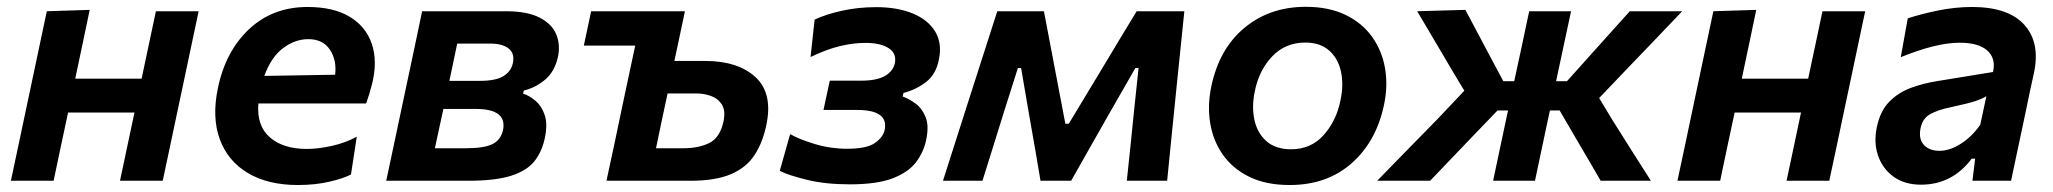

<svg xmlns="http://www.w3.org/2000/svg" viewBox="-20 -531 6032 564"><path d="M12 0Q23.5 -54 34.2 -104.5Q45 -155 58 -217L68.5 -266.5Q84 -339 95 -391.8Q106 -444.5 117.5 -498L243.5 -502Q233.5 -453.5 223.5 -406.5Q213.5 -359.5 201 -300H396Q408.5 -359 418.2 -404.8Q428 -450.5 438 -498H563.5Q552 -444.5 541 -391.8Q530 -339 514.5 -266.5L504 -217Q491 -155 480.2 -104.5Q469.5 -54 458 0H332.5Q344 -54 354.2 -102.5Q364.5 -151 375 -200.5H180Q168 -144.5 158 -97.5Q148 -50.5 137.5 0Z M855 12.5Q767.5 12.5 708.5 -22.5Q649.5 -57.5 625.8 -121.5Q602 -185.5 620 -272Q642.5 -380.5 711.8 -445.5Q781 -510.5 883.5 -510.5Q959.5 -510.5 1007.2 -481.8Q1055 -453 1072.2 -402Q1089.5 -351 1073 -284.5Q1065 -253.5 1055.5 -227H739Q733.5 -161.5 772.8 -127.5Q812 -93.5 881.5 -93.5Q914.5 -93.5 955 -102.5Q995.5 -111.5 1028 -129.5L1011 -18.5Q991 -7.5 948.8 2.5Q906.5 12.5 855 12.5ZM885.5 -416Q847 -416 811.8 -389.8Q776.5 -363.5 756.5 -308L964.5 -311.5Q969.5 -354.5 949 -385.2Q928.5 -416 885.5 -416Z M1114.5 0Q1126 -54.5 1136.8 -104.5Q1147.5 -154.5 1160.5 -216.5L1171 -266Q1186.5 -338 1197.5 -390.8Q1208.5 -443.5 1220 -498H1465.5Q1529 -498 1565.2 -479.2Q1601.5 -460.5 1614 -430Q1626.5 -399.5 1619 -364Q1609.5 -321 1581.5 -297.2Q1553.5 -273.5 1518.5 -265L1516.5 -256Q1535.5 -250 1553.5 -234.5Q1571.5 -219 1580.2 -192.5Q1589 -166 1580.5 -126Q1572.5 -86.5 1550.5 -58.2Q1528.5 -30 1482.2 -15Q1436 0 1354 0ZM1323 -403Q1317.5 -376.5 1312.2 -351.2Q1307 -326 1300 -293.5H1390Q1436.5 -293.5 1459 -307.5Q1481.5 -321.5 1486.5 -345.5Q1492.5 -374 1474.2 -388.5Q1456 -403 1419.5 -403ZM1257.5 -95.5H1348.5Q1402.5 -95.5 1426.8 -107.8Q1451 -120 1457.5 -148.5Q1470.5 -211 1377.5 -211H1282.5Q1274.5 -175 1268.8 -148.2Q1263 -121.5 1257.5 -95.5Z M1761.5 0Q1773 -52.5 1783.8 -103.5Q1794.5 -154.5 1807.5 -216.5L1818 -266Q1826 -304.5 1833 -336.5Q1840 -368.5 1846 -397H1695L1716.5 -498H1992Q1984 -460 1976.5 -424.8Q1969 -389.5 1961 -352H2050.5Q2148 -352 2199.5 -304.2Q2251 -256.5 2231 -163Q2220 -111 2196 -74.8Q2172 -38.5 2126.8 -19.2Q2081.5 0 2007.5 0ZM1907 -95.5H1987Q2032 -95.5 2063.2 -110.8Q2094.5 -126 2105 -173Q2112 -205 2100.8 -223.2Q2089.5 -241.5 2068.8 -249Q2048 -256.5 2026 -256.5H1941Q1932 -214.5 1924 -177Q1916 -139.5 1907 -95.5Z M2476.5 10.5Q2404.5 10.5 2350.5 -2.8Q2296.5 -16 2270.5 -29L2301 -137Q2328.5 -121.5 2374 -107.8Q2419.5 -94 2468.5 -94Q2526 -94 2550 -111Q2574 -128 2578.5 -148.5Q2591.5 -208 2498 -208H2399L2417.5 -294H2509Q2554.5 -294 2578.8 -307.5Q2603 -321 2608.5 -345Q2614.5 -374 2590.5 -389.5Q2566.5 -405 2522 -405Q2487.5 -405 2448.2 -395.8Q2409 -386.5 2361 -363.5L2373 -473.5Q2406 -489 2453.5 -499.5Q2501 -510 2554 -510Q2616 -510 2661 -491.5Q2706 -473 2727 -438.5Q2748 -404 2738 -356Q2729.5 -312.5 2700.2 -290Q2671 -267.5 2634 -258L2631.5 -247.5Q2649 -241.5 2668.5 -227.5Q2688 -213.5 2698.8 -187.5Q2709.5 -161.5 2700.5 -119.5Q2693.5 -85.5 2671.8 -55.8Q2650 -26 2603.8 -7.8Q2557.5 10.5 2476.5 10.5Z M2750 0Q2767.5 -54.5 2784.2 -107.2Q2801 -160 2818 -213L2839.5 -280Q2857 -334 2874.5 -389Q2892 -444 2909.5 -498H3046.5Q3054.5 -456 3062.5 -414.2Q3070.5 -372.5 3078.5 -330L3109.5 -167.5H3119.5L3217 -329Q3243 -372.5 3268.5 -414.8Q3294 -457 3319 -498H3459Q3453.5 -445 3447.8 -388.8Q3442 -332.5 3436.5 -279L3429.5 -209.5Q3424.5 -158.5 3419 -105.5Q3413.5 -52.5 3408.5 0H3290Q3295.5 -50.5 3300.8 -102.2Q3306 -154 3311 -203L3324.5 -331H3315L3236.5 -194Q3209 -145.5 3181.5 -97.2Q3154 -49 3126.5 0H3036.5Q3028.5 -48 3020 -97.2Q3011.5 -146.5 3003 -194L2979.5 -331H2970L2930 -205Q2914 -153.5 2898 -102.2Q2882 -51 2866 0Z M3768.5 12.5Q3699 12.5 3650 -11.5Q3601 -35.5 3572.2 -76.5Q3543.5 -117.5 3535 -169Q3526.5 -220.5 3538 -276Q3561 -387.5 3635.5 -449.2Q3710 -511 3815.5 -511Q3883 -511 3932 -487.5Q3981 -464 4010.2 -423.2Q4039.5 -382.5 4048.5 -330.8Q4057.5 -279 4045.5 -223Q4023 -115.5 3950.5 -51.5Q3878 12.5 3768.5 12.5ZM3772.5 -92.5Q3831 -92.5 3868.2 -134.2Q3905.5 -176 3917.5 -235.5Q3927.5 -281.5 3919.2 -320.2Q3911 -359 3884.5 -382.5Q3858 -406 3814 -406Q3756 -406 3717.2 -365.5Q3678.5 -325 3666 -263Q3656.5 -218 3664.8 -179.2Q3673 -140.5 3700 -116.5Q3727 -92.5 3772.5 -92.5Z M4025.5 0Q4069.5 -45 4113.5 -90.2Q4157.5 -135.5 4201.5 -180L4281.5 -264.5L4247.5 -321Q4221.5 -365.5 4195.5 -409.2Q4169.5 -453 4143 -498L4284.5 -502Q4302.5 -468 4320.8 -433.8Q4339 -399.5 4357 -365.5L4396 -292.5H4428Q4440 -347 4450.5 -396.5Q4461 -446 4472 -498H4595Q4583.5 -444.5 4572.8 -394.5Q4562 -344.5 4551 -292.5H4583L4648 -365Q4678 -398.5 4708 -431.8Q4738 -465 4767.5 -498H4921.5Q4878.5 -453 4836.5 -409Q4794.5 -365 4752 -321L4677.5 -243L4715.5 -180Q4743.5 -135.5 4772.2 -90Q4801 -44.5 4829.5 0H4682Q4663 -32.5 4644.8 -64Q4626.5 -95.5 4607.5 -127.5L4561.5 -206.5H4533L4530 -193.5Q4519 -141.5 4509.2 -95.5Q4499.5 -49.5 4489 0H4366Q4376.5 -49.5 4386.2 -95.5Q4396 -141.5 4407 -193.5L4410 -206.5H4379L4302.5 -127Q4272 -95 4241.8 -63.5Q4211.5 -32 4181 0Z M4907.5 0Q4919 -54 4929.8 -104.5Q4940.5 -155 4953.5 -217L4964 -266.5Q4979.5 -339 4990.5 -391.8Q5001.5 -444.5 5013 -498L5139 -502Q5129 -453.5 5119 -406.5Q5109 -359.5 5096.5 -300H5291.5Q5304 -359 5313.8 -404.8Q5323.5 -450.5 5333.5 -498H5459Q5447.5 -444.5 5436.5 -391.8Q5425.5 -339 5410 -266.5L5399.5 -217Q5386.5 -155 5375.8 -104.5Q5365 -54 5353.5 0H5228Q5239.5 -54 5249.8 -102.5Q5260 -151 5270.5 -200.5H5075.5Q5063.5 -144.5 5053.5 -97.5Q5043.5 -50.5 5033 0Z M5623 11.5Q5574.5 11.5 5542 -12.2Q5509.5 -36 5496.5 -74.8Q5483.5 -113.5 5493.5 -159Q5503.5 -205.5 5529.8 -232.2Q5556 -259 5593 -272.8Q5630 -286.5 5672 -293L5834.5 -319.5Q5843.5 -359.5 5817.8 -382.5Q5792 -405.5 5736.5 -405.5Q5701 -405.5 5657.2 -394.5Q5613.5 -383.5 5563.5 -363L5584 -477Q5619.5 -489 5671.2 -499.8Q5723 -510.5 5773 -510.5Q5879.5 -510.5 5926.8 -457.8Q5974 -405 5954.5 -315.5Q5949 -291.5 5943.5 -265.5Q5938 -239.5 5932 -210L5922 -162.5Q5914.5 -126.5 5905.8 -86.5Q5897 -46.5 5887.5 0H5774L5782 -65H5772Q5714.5 11.5 5623 11.5ZM5677 -88Q5707.5 -88 5740 -108.8Q5772.5 -129.5 5797 -164.5L5815 -248.5Q5803.5 -241 5782.5 -234Q5761.5 -227 5708 -215.5Q5673.5 -208.5 5650.2 -195.8Q5627 -183 5621.5 -153.5Q5615.5 -122.5 5631.5 -105.2Q5647.5 -88 5677 -88Z"/></svg>

Font: Commissioner SemiBold
Style: Italic
Weight: 600
Italic angle: -12°
Designer: Kostas Bartsokas
Foundry: Kostas Bartsokas
Version: Version 1.000; ttfautohint (v1.8.3)